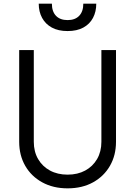

<svg xmlns="http://www.w3.org/2000/svg" viewBox="-20 -1019 740 1051"><path d="M85 -243V-745H165V-243Q165 -189 188.5 -148.5Q212 -108 253.5 -85.5Q295 -63 350 -63Q405 -63 446.5 -85.5Q488 -108 511.5 -148.5Q535 -189 535 -243V-745H615V-243Q615 -169 582 -111.5Q549 -54 489.5 -21Q430 12 350 12Q271 12 211 -21Q151 -54 118 -111.5Q85 -169 85 -243ZM192 -999H264Q264 -956 286.5 -932.5Q309 -909 350 -909Q391 -909 413.5 -932.5Q436 -956 436 -999H507Q507 -955 489 -921Q471 -887 436 -868Q401 -849 350 -849Q299 -849 264 -868Q229 -887 210.5 -921Q192 -955 192 -999Z"/></svg>

Font: Kosmopol Plus Jakarta Sans
Style: Regular
Weight: 400
Designer: Gumpita Rahayu
Foundry: Tokotype
Version: Version 2.006